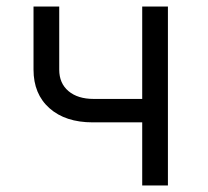

<svg xmlns="http://www.w3.org/2000/svg" viewBox="-20 -570 640 590"><path d="M417 0V-194H265Q181 -194 132 -237.5Q83 -281 83 -356V-550H162V-356Q162 -314 190.5 -290Q219 -266 268 -266H417V-550H496V0Z"/></svg>

Font: JetBrains Mono NL Light
Style: Regular
Weight: 300
Monospace: yes
Designer: Philipp Nurullin, Konstantin Bulenkov
Foundry: JetBrains
Version: Version 2.305; ttfautohint (v1.8.4.7-5d5b)